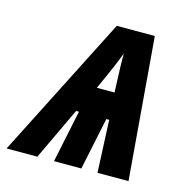

<svg xmlns="http://www.w3.org/2000/svg" viewBox="-143 -628 699 712"><g transform="rotate(15 206.5 -272.5)"><path d="M-57 0H61L156 -201H167L125 0H230L272 -201H283L292 0H411L366 -545H220ZM276 -304H208C246 -387 258 -416 272 -453C271 -434 272 -399 276 -304Z"/></g></svg>

Font: Noto Sans ExtraCondensed
Style: Bold Italic
Weight: 700
Width: 2
Italic angle: -12°
Designer: Monotype Design Team
Foundry: Monotype Imaging Inc.
Version: Version 2.013